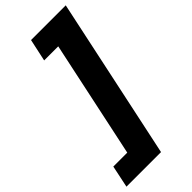

<svg xmlns="http://www.w3.org/2000/svg" viewBox="-347 -790 1013 1013"><g transform="rotate(-45 160.0 -283.5)"><path d="M-65 168H193L385 -735H126L99 -610H204L65 44H-39Z"/></g></svg>

Font: Noto Sans UI Black
Style: Italic
Weight: 900
Italic angle: -372°
Designer: Monotype Design Team
Foundry: Monotype Imaging Inc.
Version: Version 1.901